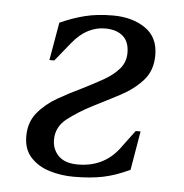

<svg xmlns="http://www.w3.org/2000/svg" viewBox="-41 -500 528 550"><g transform="rotate(5 222.5 -225.0)"><path d="M190 10Q154 10 121 0Q88 -10 66.5 -33Q45 -56 45 -94Q45 -134 67.5 -161.5Q90 -189 124 -208.5Q158 -228 194 -245Q224 -260 251.5 -275.5Q279 -291 296 -310.5Q313 -330 313 -357Q313 -389 294.5 -405Q276 -421 243 -421Q218 -421 194.5 -409Q171 -397 149 -370L106 -317H92L111 -426Q146 -442 181.5 -451Q217 -460 263 -460Q318 -460 355.5 -434.5Q393 -409 393 -357Q393 -313 367.5 -284.5Q342 -256 304 -236Q266 -216 228 -197Q187 -176 156 -152Q125 -128 125 -91Q125 -63 143.5 -44.5Q162 -26 199 -26Q272 -26 315 -81L356 -136H370L351 -24Q311 -5 275 2.5Q239 10 190 10Z"/></g></svg>

Font: Spectral
Style: Italic
Weight: 400
Italic angle: -10°
Designer: Jean-Baptiste Levee
Foundry: Production Type
Version: Version 2.001